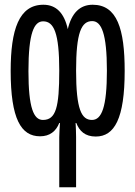

<svg xmlns="http://www.w3.org/2000/svg" viewBox="-20 -566 570 810"><path d="M371 -546C317 -546 282 -511 266 -443C251 -511 217 -546 163 -546C60 -546 25 -441 25 -267C25 -64 69 9 149 9C190 9 216 -12 230 -47H233C232 -26 230 -8 230 13V224H301V12C301 -9 300 -24 299 -47H302C315 -13 339 10 384 10C463 10 506 -66 506 -267C506 -444 474 -546 371 -546ZM369 -477C408 -477 431 -424 431 -268C431 -114 409 -60 368 -60C324 -60 301 -104 301 -268C301 -428 323 -477 369 -477ZM162 -476C207 -476 230 -428 230 -268C230 -113 216 -60 161 -60C122 -60 100 -111 100 -266C100 -428 124 -476 162 -476Z"/></svg>

Font: Noto Sans Mono Condensed
Style: Regular
Weight: 400
Width: 3
Designer: Monotype Design Team
Foundry: Monotype Imaging Inc.
Version: Version 2.014